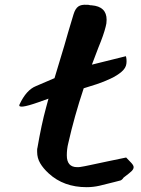

<svg xmlns="http://www.w3.org/2000/svg" viewBox="-20 -751 584 796"><path d="M61 -318Q89 -378 129 -394L206 -427Q215 -456 225 -490Q235 -524 247 -563Q253 -585 262.5 -617Q272 -649 285 -692Q292 -715 304.5 -724Q317 -733 341 -731Q343 -731 346 -731Q349 -731 351 -730Q354 -729 360 -729Q422 -724 422 -669Q422 -653 418 -640Q410 -607 388 -554Q374 -518 361 -483L502 -518Q504 -511 504.5 -503Q505 -495 504 -487Q502 -469 484 -453.5Q466 -438 438.5 -425Q411 -412 381 -402Q351 -392 327 -385Q288 -268 263 -157Q257 -133 257 -107Q257 -58 300 -58Q311 -58 314 -59Q328 -61 355.5 -67Q383 -73 426 -82L503 -98Q516 -85 525 -75Q534 -65 534 -58Q534 -50 526 -42Q518 -34 494 -16Q492 -15 488 -9Q483 -4 480 -3L453 4Q419 13 392.5 19Q366 25 339 25Q244 25 182 -32Q159 -53 146.5 -74.5Q134 -96 134 -121Q134 -126 134 -130.5Q134 -135 135 -137Q152 -236 171 -305Q176 -322 181 -342Q161 -335 139 -327Q51 -296 61 -318Z"/></svg>

Font: Mansalva
Style: Regular
Weight: 400
Designer: Carolina Short
Foundry: Carolina Short
Version: Version 2.112; ttfautohint (v1.8.4.7-5d5b)